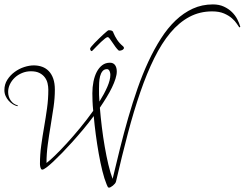

<svg xmlns="http://www.w3.org/2000/svg" viewBox="-20 -776 1115 875"><path d="M191.9 -33.2Q205.6 -43 230 -66.7Q254.4 -90.3 284.2 -122.8Q314 -155.3 345.5 -193.6Q377 -231.9 404.8 -271Q402.3 -295.4 401.6 -315.7Q400.9 -335.9 400.9 -351.1Q400.9 -378.9 406 -404.3Q411.1 -429.7 421.1 -448.7Q431.2 -467.8 446 -479Q460.9 -490.2 481 -490.2Q496.6 -490.2 504.4 -479.2Q512.2 -468.3 512.2 -450.2Q512.2 -435.5 506.3 -417Q500.5 -398.4 490.2 -377.2Q480 -356 465.8 -332.8Q451.7 -309.6 435.1 -285.2Q438.5 -243.2 444.1 -197.3Q449.7 -151.4 457.3 -107.7Q464.8 -64 473.9 -25.9Q482.9 12.2 493.2 39.1Q509.3 -29.3 526.9 -99.6Q544.4 -169.9 564.2 -238.8Q584 -307.6 606.7 -372.6Q629.4 -437.5 656 -494.9Q682.6 -552.2 713.4 -600.3Q744.1 -648.4 780.3 -682.9Q816.4 -717.3 858.6 -736.6Q900.9 -755.9 950.2 -755.9Q979 -755.9 1000.5 -745.8Q1022 -735.8 1037.1 -720.9Q1052.2 -706.1 1061.5 -688Q1070.8 -669.9 1075.2 -653.8L1070.8 -650.9Q1066.9 -655.8 1059.1 -668Q1051.3 -680.2 1037.1 -692.6Q1022.9 -705.1 1001 -714.6Q979 -724.1 946.8 -724.1Q890.1 -724.1 843 -699Q795.9 -673.8 756.3 -626.5Q716.8 -579.1 683.1 -511Q649.4 -442.9 619.6 -356.7Q589.8 -270.5 562.7 -168Q535.6 -65.4 508.8 50.8Q507.8 55.7 503.7 60.8Q499.5 65.9 494.6 69.8Q489.7 73.7 484.9 76.4Q480 79.1 478 79.1Q475.6 79.1 474.1 78.6Q472.7 78.1 471.7 76.7Q470.7 75.2 469.5 72.3Q468.3 69.3 465.8 64Q455.6 39.6 446.5 2.9Q437.5 -33.7 429.9 -76.2Q422.4 -118.7 416.5 -163.1Q410.6 -207.5 407.2 -247.1Q384.3 -216.3 359.4 -186.5Q334.5 -156.7 310.1 -129.6Q285.6 -102.5 263.2 -79.3Q240.7 -56.2 222.4 -39.1Q204.1 -22 191.2 -12.5Q178.2 -2.9 172.9 -2.9Q168.9 -2.9 167 -6.3Q165 -9.8 163.8 -14.4Q162.6 -19 162.4 -23.2Q162.1 -27.3 162.1 -28.8Q162.1 -71.8 168 -114Q173.8 -156.2 181.2 -198.2Q188.5 -240.2 194.3 -282.2Q200.2 -324.2 200.2 -367.2Q200.2 -381.3 196.8 -396.2Q193.4 -411.1 184.3 -423.3Q175.3 -435.5 159.9 -443.4Q144.5 -451.2 121.1 -451.2Q99.1 -451.2 80.1 -443.1Q61 -435.1 47.1 -421.9Q33.2 -408.7 25.1 -391.8Q17.1 -375 17.1 -356.9Q17.1 -334.5 29.3 -317.4Q41.5 -300.3 61 -295.9L60.1 -292Q49.8 -293.9 39.1 -300.5Q28.3 -307.1 19.5 -316.9Q10.7 -326.7 5.4 -338.9Q0 -351.1 0 -365.2Q0 -391.6 13.4 -412.6Q26.9 -433.6 46.9 -448.2Q66.9 -462.9 90.3 -470.5Q113.8 -478 133.8 -478Q154.3 -478 171.9 -471.7Q189.5 -465.3 202.4 -451.9Q215.3 -438.5 222.7 -417.5Q230 -396.5 230 -367.2Q230 -329.6 224.1 -288.3Q218.3 -247.1 210.9 -204.1Q203.6 -161.1 197.8 -117.9Q191.9 -74.7 191.9 -33.2ZM431.2 -372.1Q431.2 -358.4 431.4 -343.5Q431.6 -328.6 433.1 -313Q455.1 -348.1 469 -379.9Q482.9 -411.6 482.9 -435.1Q482.9 -438.5 482.2 -442.9Q481.4 -447.3 479.7 -451.2Q478 -455.1 475.1 -458Q472.2 -460.9 467.8 -460.9Q454.6 -460.9 447 -451.4Q439.5 -441.9 436 -428Q432.6 -414.1 431.9 -398.9Q431.2 -383.8 431.2 -372.1ZM400.9 -544.9Q398.9 -543 397.9 -543Q395 -543 392.8 -546.6Q390.6 -550.3 390.6 -554.2Q390.6 -556.6 396.5 -564Q402.3 -571.3 411.4 -580.6Q420.4 -589.8 430.9 -600.1Q441.4 -610.4 450.7 -618.9Q460 -627.4 466.6 -632.8Q473.1 -638.2 474.6 -638.2Q475.6 -638.2 479 -638.2Q482.4 -638.2 486.1 -637.2Q489.7 -636.2 492.9 -633.8Q496.1 -631.3 496.6 -627Q503.4 -610.4 513.9 -594.5Q524.4 -578.6 541 -564.9Q542.5 -563.5 543.7 -561.5Q544.9 -559.6 544.9 -558.1Q544.9 -552.7 538.6 -548.8Q532.2 -544.9 522 -544.9Q514.2 -551.3 506.6 -561.8Q499 -572.3 492.4 -582.3Q485.8 -592.3 480.2 -599.6Q474.6 -606.9 470.7 -606.9Q466.8 -606.9 458.7 -600.6Q450.7 -594.2 440.7 -585Q430.7 -575.7 420.2 -564.7Q409.7 -553.7 400.9 -544.9Z"/></svg>

Font: Stalemate
Style: Regular
Weight: 400
Designer: Astigmatic (AOETI)
Foundry: Astigmatic (AOETI)
Version: Version 001.000